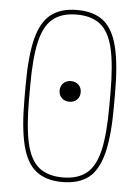

<svg xmlns="http://www.w3.org/2000/svg" viewBox="-53 -782 607 834"><g transform="rotate(5 250.0 -365.0)"><path d="M250 -340Q230 -340 217 -352.5Q204 -365 204 -385Q204 -405 217 -417.5Q230 -430 250 -430Q270 -430 283 -417.5Q296 -405 296 -385Q296 -365 283 -352.5Q270 -340 250 -340ZM250 10Q179 10 136 -23.5Q93 -57 74 -133Q55 -209 55 -335V-395Q55 -522 74 -597.5Q93 -673 136 -706.5Q179 -740 250 -740Q322 -740 364.5 -706.5Q407 -673 426 -597.5Q445 -522 445 -395V-335Q445 -209 426 -133Q407 -57 364.5 -23.5Q322 10 250 10ZM250 -10Q315 -10 353.5 -41Q392 -72 408.5 -143Q425 -214 425 -335V-395Q425 -516 408.5 -587Q392 -658 353.5 -689Q315 -720 250 -720Q185 -720 146.5 -689Q108 -658 91.5 -587Q75 -516 75 -395V-335Q75 -214 91.5 -143Q108 -72 146.5 -41Q185 -10 250 -10Z"/></g></svg>

Font: M PLUS 1 Code Thin
Style: Regular
Weight: 250
Designer: Coji Morishita
Foundry: UNDERFOREST DESIGN
Version: Version 1.002